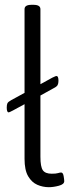

<svg xmlns="http://www.w3.org/2000/svg" viewBox="-20 -772 305 798"><path d="M183 6Q158 6 135 -4Q112 -14 97 -39.5Q82 -65 82 -112V-339L34 -313Q24 -308 21 -306.5Q18 -305 16 -305Q8 -305 8 -325Q8 -337 11 -343Q14 -349 27 -356L82 -386V-734Q82 -752 111 -752H119Q148 -752 148 -734V-422L197 -449Q206 -453 209 -454.5Q212 -456 215 -456Q223 -456 223 -436Q223 -425 219.5 -418.5Q216 -412 204 -406L148 -375V-120Q148 -79 158 -64.5Q168 -50 195 -50Q213 -50 221 -52.5Q229 -55 234 -55Q242 -55 244.5 -40Q247 -25 247 -19Q247 -6 224.5 0Q202 6 183 6Z"/></svg>

Font: Asap Condensed Light
Style: Regular
Weight: 300
Width: 3
Designer: Pablo Cosgaya
Foundry: Omnibus-Type
Version: Version 3.001; ttfautohint (v1.8.4.7-5d5b)